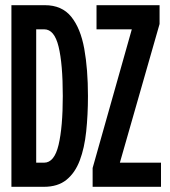

<svg xmlns="http://www.w3.org/2000/svg" viewBox="-20 -720 656 740"><path d="M24 0V-700H153Q218.5 -700 254.5 -655.5Q290.5 -611 304.8 -532Q319 -453 319 -350Q319 -277 312.2 -213.2Q305.5 -149.5 287.5 -101.8Q269.5 -54 236.2 -27Q203 0 149 0ZM119.5 -93H150Q189.5 -93 205.8 -161.8Q222 -230.5 222 -350Q222 -473.5 205.8 -540.2Q189.5 -607 150.5 -607H119.5ZM337 0V-72.5L488 -607H352V-700H595V-627.5L442 -93H600.5V0Z"/></svg>

Font: Overpass Mono Light SemiBold
Style: Regular
Weight: 600
Monospace: yes
Version: Version 4.000